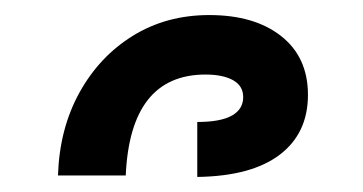

<svg xmlns="http://www.w3.org/2000/svg" viewBox="-20 -847 482 255"><path d="M258 -827Q318 -827 353.5 -799Q389 -771 389 -721Q389 -670 351.5 -641.5Q314 -613 242 -612V-685Q273 -685 288 -693.5Q303 -702 303 -718Q303 -733 289.5 -740.5Q276 -748 253 -748Q153 -748 147 -614H57Q59 -676 85.5 -724Q112 -772 156.5 -799.5Q201 -827 258 -827Z"/></svg>

Font: Noto Sans Armenian Medium
Style: Regular
Weight: 500
Designer: Monotype Design team
Foundry: Monotype Imaging Inc.
Version: Version 1.000